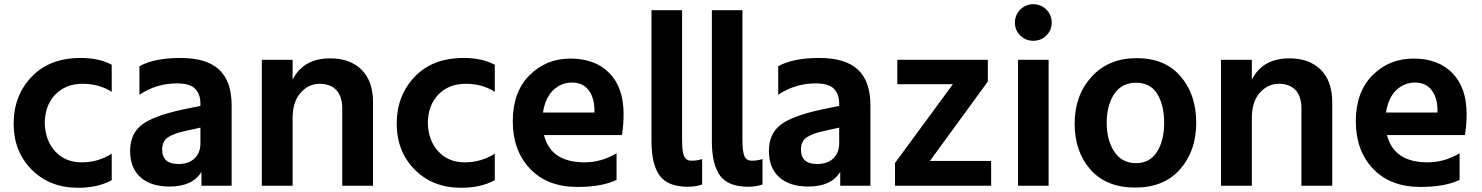

<svg xmlns="http://www.w3.org/2000/svg" viewBox="-20 -847 6999 907"><path d="M361.3 -573.2Q448.2 -573.2 507.8 -541V-413.1Q449.2 -451.2 370.1 -451.2Q291 -451.2 241.7 -400.9Q192.4 -350.6 191.4 -264.6Q194.3 -181.6 241.7 -130.9Q289.1 -80.1 366.2 -80.1Q443.4 -80.1 507.8 -121.1V3.9Q443.4 40 348.6 40Q213.9 40 128.9 -46.4Q43.9 -132.8 44.4 -264.2Q44.9 -395.5 129.4 -484.4Q213.9 -573.2 361.3 -573.2Z M840.8 -329.1 926.8 -346.7V-356.4Q926.8 -403.3 901.4 -428.2Q876 -453.1 816.4 -453.1Q718.8 -453.1 638.7 -399.4V-534.2Q709 -573.2 832.5 -573.2Q956.1 -573.2 1015.1 -518.1Q1074.2 -462.9 1074.2 -349.6V30.3H931.6V-35.2Q889.6 34.2 781.2 34.2Q692.4 34.2 643.6 -9.8Q594.7 -53.7 594.7 -133.8Q594.7 -213.9 648.4 -256.3Q702.1 -298.8 840.8 -329.1ZM746.1 -140.6Q746.1 -72.3 822.3 -72.3Q872.1 -72.3 899.4 -99.1Q926.8 -126 926.8 -169.9V-244.1L856.4 -228.5Q800.8 -216.8 773.4 -198.2Q746.1 -179.7 746.1 -140.6Z M1216.8 30.3V-564.5H1362.3V-470.7Q1413.1 -571.3 1540 -571.3Q1633.8 -571.3 1688 -517.6Q1742.2 -463.9 1742.2 -363.3V30.3H1596.7V-334Q1596.7 -391.6 1568.8 -421.4Q1541 -451.2 1489.7 -451.2Q1438.5 -451.2 1400.4 -409.2Q1362.3 -367.2 1362.3 -288.1V30.3Z M2170.9 -573.2Q2257.8 -573.2 2317.4 -541V-413.1Q2258.8 -451.2 2179.7 -451.2Q2100.6 -451.2 2051.3 -400.9Q2002 -350.6 2001 -264.6Q2003.9 -181.6 2051.3 -130.9Q2098.6 -80.1 2175.8 -80.1Q2252.9 -80.1 2317.4 -121.1V3.9Q2252.9 40 2158.2 40Q2023.4 40 1938.5 -46.4Q1853.5 -132.8 1854 -264.2Q1854.5 -395.5 1939 -484.4Q2023.4 -573.2 2170.9 -573.2Z M2925.8 -308.6Q2925.8 -255.9 2918 -209H2549.8Q2582 -80.1 2741.2 -80.1Q2821.3 -80.1 2892.6 -123V2.9Q2823.2 36.1 2708 36.1Q2565.4 36.1 2483.9 -49.8Q2402.3 -135.7 2402.3 -273.9Q2402.3 -412.1 2481 -491.2Q2559.6 -570.3 2675.3 -570.3Q2791 -570.3 2858.4 -502Q2925.8 -433.6 2925.8 -308.6ZM2544.9 -315.4H2788.1V-333Q2786.1 -388.7 2759.3 -422.9Q2732.4 -457 2681.6 -457Q2630.9 -457 2593.3 -420.9Q2555.7 -384.8 2544.9 -315.4Z M3057.6 -179.7V-798.8H3202.1V-187.5Q3202.1 -130.9 3211.4 -109.4Q3220.7 -87.9 3247.1 -87.9Q3273.4 -87.9 3296.9 -95.7V24.4Q3267.6 35.2 3230.5 35.2Q3133.8 35.2 3095.7 -18.1Q3057.6 -71.3 3057.6 -179.7Z M3342.8 -179.7V-798.8H3487.3V-187.5Q3487.3 -130.9 3496.6 -109.4Q3505.9 -87.9 3532.2 -87.9Q3558.6 -87.9 3582 -95.7V24.4Q3552.7 35.2 3515.6 35.2Q3418.9 35.2 3380.9 -18.1Q3342.8 -71.3 3342.8 -179.7Z M3858.4 -329.1 3944.3 -346.7V-356.4Q3944.3 -403.3 3918.9 -428.2Q3893.6 -453.1 3834 -453.1Q3736.3 -453.1 3656.2 -399.4V-534.2Q3726.6 -573.2 3850.1 -573.2Q3973.6 -573.2 4032.7 -518.1Q4091.8 -462.9 4091.8 -349.6V30.3H3949.2V-35.2Q3907.2 34.2 3798.8 34.2Q3710 34.2 3661.1 -9.8Q3612.3 -53.7 3612.3 -133.8Q3612.3 -213.9 3666 -256.3Q3719.7 -298.8 3858.4 -329.1ZM3763.7 -140.6Q3763.7 -72.3 3839.8 -72.3Q3889.6 -72.3 3917 -99.1Q3944.3 -126 3944.3 -169.9V-244.1L3874 -228.5Q3818.4 -216.8 3791 -198.2Q3763.7 -179.7 3763.7 -140.6Z M4208 30.3V-77.1L4481.4 -449.2H4218.8V-564.5H4646.5V-461.9L4373 -86.9H4662.1V30.3Z M4799.8 -679.2Q4774.4 -704.1 4774.4 -740.2Q4774.4 -776.4 4799.8 -801.8Q4825.2 -827.1 4861.3 -827.1Q4897.5 -827.1 4922.9 -801.8Q4948.2 -776.4 4948.2 -740.2Q4948.2 -704.1 4922.9 -679.2Q4897.5 -654.3 4861.3 -654.3Q4825.2 -654.3 4799.8 -679.2ZM4789.1 30.3V-564.5H4933.6V30.3Z M5131.8 -45.4Q5056.6 -129.9 5056.6 -263.2Q5056.6 -396.5 5136.7 -484.4Q5216.8 -572.3 5350.1 -572.3Q5483.4 -572.3 5557.1 -486.3Q5630.9 -400.4 5630.9 -267.1Q5630.9 -133.8 5554.7 -47.4Q5478.5 39.1 5342.8 39.1Q5207 39.1 5131.8 -45.4ZM5243.2 -402.3Q5208 -348.6 5208 -266.6Q5208 -184.6 5244.1 -130.4Q5280.3 -76.2 5346.2 -76.2Q5412.1 -76.2 5445.8 -129.9Q5479.5 -183.6 5479.5 -266.6Q5479.5 -349.6 5447.3 -402.8Q5415 -456.1 5346.7 -456.1Q5278.3 -456.1 5243.2 -402.3Z M5748 30.3V-564.5H5893.6V-470.7Q5944.3 -571.3 6071.3 -571.3Q6165 -571.3 6219.2 -517.6Q6273.4 -463.9 6273.4 -363.3V30.3H6127.9V-334Q6127.9 -391.6 6100.1 -421.4Q6072.3 -451.2 6021 -451.2Q5969.7 -451.2 5931.6 -409.2Q5893.6 -367.2 5893.6 -288.1V30.3Z M6908.2 -308.6Q6908.2 -255.9 6900.4 -209H6532.2Q6564.5 -80.1 6723.6 -80.1Q6803.7 -80.1 6875 -123V2.9Q6805.7 36.1 6690.4 36.1Q6547.9 36.1 6466.3 -49.8Q6384.8 -135.7 6384.8 -273.9Q6384.8 -412.1 6463.4 -491.2Q6542 -570.3 6657.7 -570.3Q6773.4 -570.3 6840.8 -502Q6908.2 -433.6 6908.2 -308.6ZM6527.3 -315.4H6770.5V-333Q6768.6 -388.7 6741.7 -422.9Q6714.8 -457 6664.1 -457Q6613.3 -457 6575.7 -420.9Q6538.1 -384.8 6527.3 -315.4Z"/></svg>

Font: GenEi M Gothic v2 Bold
Style: Regular
Weight: 700
Version: Version 2.0